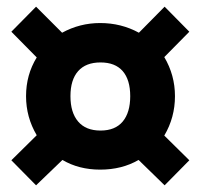

<svg xmlns="http://www.w3.org/2000/svg" viewBox="-20 -630 600 575"><path d="M472 -224 547 -150 473 -75 395 -151Q345 -122 280 -122Q216 -122 167 -151L88 -75L14 -150L90 -225Q58 -279 58 -342Q58 -406 90 -458L14 -535L88 -610L166 -532Q219 -561 280 -561Q343 -561 396 -532L473 -610L547 -535L472 -459Q504 -405 504 -342Q504 -278 472 -224ZM370 -342Q370 -391 347.5 -417Q325 -443 281 -443Q237 -443 214 -417Q191 -391 191 -342Q191 -293 214 -266Q237 -239 281 -239Q325 -239 347.5 -266Q370 -293 370 -342Z"/></svg>

Font: Trujillo ExtraBold
Style: Italic
Weight: 800
Italic angle: -8°
Designer: Fira Sans original fonts by bBox Type GmbH, Carrois Corporate GbR, & Edenspiekermann AG / Changes by Cristiano Sobral
Foundry: Fira Sans original fonts by bBox Type GmbH, Carrois Corporate GbR, & Edenspiekermann AG / Changes by Cristiano Sobral
Version: Version 4.301;July 28, 2020;FontCreator 13.0.0.2655 64-bit